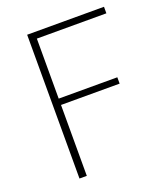

<svg xmlns="http://www.w3.org/2000/svg" viewBox="-134 -818 786 911"><g transform="rotate(-20 259.0 -363.0)"><path d="M110 0V-726H498V-693H147V-390H443V-358H147V0Z"/></g></svg>

Font: Shanggu Sans SC VF
Style: Regular
Weight: 250
Designer: GuiWonder
Version: Version 1.021